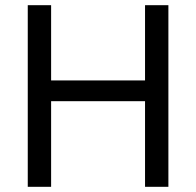

<svg xmlns="http://www.w3.org/2000/svg" viewBox="-20 -720 756 740"><path d="M87 -700H177V-410H539V-700H629V0H539V-330H177V0H87Z"/></svg>

Font: Moderustic
Style: Regular
Weight: 400
Designer: Tural Alisoy
Foundry: TAFT Foundry
Version: Version 2.120